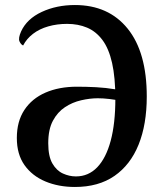

<svg xmlns="http://www.w3.org/2000/svg" viewBox="-20 -730 652 764"><path d="M278 -710Q412 -710 488 -616Q564 -522 564 -346Q564 -235 531.5 -154.5Q499 -74 435.5 -30Q372 14 278 14Q213 14 160.5 -8Q108 -30 77.5 -73Q47 -116 47 -181Q47 -247 77 -292.5Q107 -338 161 -361.5Q215 -385 286 -385Q323 -385 362 -383Q401 -381 439.5 -374.5Q478 -368 511 -354L507 -316Q489 -323 465 -328Q441 -333 416 -336Q391 -339 369 -339Q338 -339 303 -331Q268 -323 238.5 -303.5Q209 -284 190.5 -249.5Q172 -215 172 -160Q172 -108 188.5 -79.5Q205 -51 230.5 -39.5Q256 -28 282 -28Q332 -28 367 -64.5Q402 -101 420.5 -170Q439 -239 439 -337Q439 -422 426 -479.5Q413 -537 387.5 -571Q362 -605 326.5 -620Q291 -635 247 -635Q207 -635 172 -625Q137 -615 111.5 -595.5Q86 -576 72 -549Q63 -553 57.5 -565.5Q52 -578 64 -605Q87 -655 146 -682.5Q205 -710 278 -710Z"/></svg>

Font: Arima SemiBold
Style: Regular
Weight: 600
Designer: Joana Correia and Natanael Gama
Foundry: NDISCOVER
Version: Version 1.101;gftools[0.9.23]